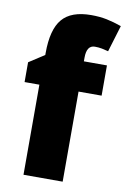

<svg xmlns="http://www.w3.org/2000/svg" viewBox="-87 -817 574 869"><g transform="rotate(10 200.5 -382.5)"><path d="M370 -414H264V0H84V-414H16V-505L87 -551V-560Q87 -668 128 -716.5Q169 -765 261 -765Q300 -765 332 -758.5Q364 -752 401 -739L364 -617Q350 -621 334.5 -624Q319 -627 302 -627Q264 -627 264 -570V-553H370Z"/></g></svg>

Font: Noto Sans Hebrew SemiCondensed Black
Style: Regular
Weight: 900
Width: 4
Designer: Ben Nathan
Foundry: Google LLC
Version: Version 3.001; ttfautohint (v1.8.4.7-5d5b)